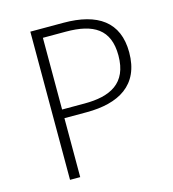

<svg xmlns="http://www.w3.org/2000/svg" viewBox="-103 -770 773 856"><g transform="rotate(-15 283.0 -342.0)"><path d="M268 -684H115V0H162V-272H265C412 -272 517 -329 517 -481C517 -622 425 -684 268 -684ZM266 -312H162V-643H268C395 -643 467 -601 467 -480C467 -351 384 -312 266 -312Z"/></g></svg>

Font: Fira Sans ExtraLight
Style: Regular
Weight: 200
Designer: bBox Type GmbH & Carrois Corporate GbR & Edenspiekermann AG
Foundry: bBox Type GmbH & Carrois Corporate GbR & Edenspiekermann AG
Version: Version 4.300;PS 004.300;hotconv 1.0.88;makeotf.lib2.5.64775